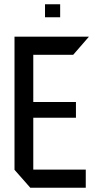

<svg xmlns="http://www.w3.org/2000/svg" viewBox="-20 -880 445 900"><path d="M122 0 48 -84V-708H396V-707L323 -623H136V-402H336V-328H136V-85H382V0ZM191 -799V-860H262V-799Z"/></svg>

Font: Foldit Thin
Style: Regular
Weight: 400
Version: Version 1.003